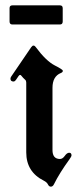

<svg xmlns="http://www.w3.org/2000/svg" viewBox="-20 -695 297 725"><path d="M16.1 0ZM16.1 -613.8V-664.1Q16.1 -674.8 26.9 -674.8H206.1Q216.8 -674.8 216.8 -664.1V-613.8Q216.8 -602.5 206.1 -602.5H26.9Q16.1 -602.5 16.1 -613.8ZM19.5 -397.9Q19.5 -401.9 22.5 -406.2L97.7 -516.6Q102.1 -522.9 106.4 -522.9Q110.8 -522.9 114.7 -517.6Q153.8 -464.8 187 -447.8Q217.3 -432.6 217.3 -427.5Q217.3 -422.4 210 -419.4Q178.2 -406.7 178.2 -363.3V-128.4Q178.2 -94.7 206.5 -94.7Q216.3 -94.7 224.6 -106.4Q232.9 -118.2 241.2 -118.2Q250 -118.2 250 -108.4Q250 -104 242.2 -93.3Q204.6 -41.5 183.6 1Q179.2 9.8 172.1 9.8Q165 9.8 161.1 1.5Q157.2 -6.8 145.5 -12.7Q79.1 -45.9 79.1 -119.6V-383.3Q79.1 -390.1 75.2 -393.6Q66.9 -400.9 60.5 -409.2Q58.6 -412.1 55.7 -412.1Q53.2 -412.1 50.3 -408.2L41 -394.5Q36.1 -387.2 31.2 -387.2Q19.5 -387.2 19.5 -397.9Z"/></svg>

Font: UnifrakturMaguntia21
Style: Book
Weight: 400
Designer: j. 'mach' wust, Gerrit Ansmann, Georg Duffner, based on a font by Peter Wiegel, original typeface by Carl Albert Fahrenw
Version: Version 2017-03-19